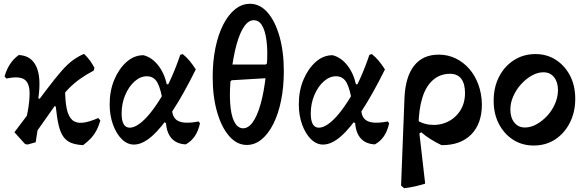

<svg xmlns="http://www.w3.org/2000/svg" viewBox="-20 -755 3084 1012"><path d="M125 7 112 4 56 -58 225 -282Q272 -344 304 -380.5Q336 -417 364 -437.5Q392 -458 423 -471Q441 -454 454 -436Q467 -418 478 -397L474 -383Q434 -362 401 -338.5Q368 -315 339.5 -285.5Q311 -256 285 -220ZM124 7 96 -34Q117 -115 126.5 -169Q136 -223 136 -262Q136 -318 108 -336.5Q80 -355 14 -341L4 -352Q14 -388 32.5 -416.5Q51 -445 79 -465Q145 -462 171.5 -404Q198 -346 182 -237L203 -229L168 -5ZM418 10Q380 8 355 -2Q330 -12 314 -34.5Q298 -57 289 -95.5Q280 -134 274 -193L265 -198L323 -291Q323 -224 331.5 -183Q340 -142 360 -123.5Q380 -105 414 -108Q448 -111 498 -133L509 -120Q500 -89 487.5 -66Q475 -43 458 -25Q441 -7 418 10Z M686 7Q651 7 622 -21.5Q593 -50 575.5 -98.5Q558 -147 558 -205Q558 -277 582.5 -335Q607 -393 647 -428.5Q687 -464 736 -464Q780 -453 813 -411.5Q846 -370 859 -311H912L840 -208Q829 -283 810.5 -318Q792 -353 754 -353Q720 -353 689.5 -326Q659 -299 640 -254Q621 -209 621 -157Q621 -82 664 -82Q686 -82 713.5 -101.5Q741 -121 770 -156.5Q799 -192 828 -239.5Q857 -287 883 -345Q909 -403 930 -466L943 -470Q964 -453 980 -433.5Q996 -414 1012 -389Q946 -256 888 -168Q830 -80 780 -36.5Q730 7 686 7ZM959 6Q912 4 885.5 -24.5Q859 -53 855 -106L833 -118L888 -218L887 -192Q884 -136 918 -118Q952 -100 1027 -115L1034 -105Q1017 -25 959 6Z M1281 9Q1229 9 1188.5 -37Q1148 -83 1124.5 -164Q1101 -245 1101 -348Q1101 -432 1115.5 -502.5Q1130 -573 1156.5 -625Q1183 -677 1219 -706Q1255 -735 1298 -735Q1350 -735 1390 -689.5Q1430 -644 1453 -563.5Q1476 -483 1476 -380Q1476 -296 1461.5 -225Q1447 -154 1420.5 -101.5Q1394 -49 1358.5 -20Q1323 9 1281 9ZM1256 -79Q1286 -76 1310.5 -108.5Q1335 -141 1353.5 -206Q1372 -271 1382 -365Q1392 -451 1387.5 -513Q1383 -575 1367 -610Q1351 -645 1324 -648Q1294 -652 1269.5 -619Q1245 -586 1227 -521Q1209 -456 1198 -362Q1189 -276 1193 -213.5Q1197 -151 1213 -117Q1229 -83 1256 -79ZM1177 -311 1183 -415H1381L1401 -434V-344L1201 -332Z M1683 7Q1648 7 1619 -21.5Q1590 -50 1572.5 -98.5Q1555 -147 1555 -205Q1555 -277 1579.5 -335Q1604 -393 1644 -428.5Q1684 -464 1733 -464Q1777 -453 1810 -411.5Q1843 -370 1856 -311H1909L1837 -208Q1826 -283 1807.5 -318Q1789 -353 1751 -353Q1717 -353 1686.5 -326Q1656 -299 1637 -254Q1618 -209 1618 -157Q1618 -82 1661 -82Q1683 -82 1710.5 -101.5Q1738 -121 1767 -156.5Q1796 -192 1825 -239.5Q1854 -287 1880 -345Q1906 -403 1927 -466L1940 -470Q1961 -453 1977 -433.5Q1993 -414 2009 -389Q1943 -256 1885 -168Q1827 -80 1777 -36.5Q1727 7 1683 7ZM1956 6Q1909 4 1882.5 -24.5Q1856 -53 1852 -106L1830 -118L1885 -218L1884 -192Q1881 -136 1915 -118Q1949 -100 2024 -115L2031 -105Q2014 -25 1956 6Z M2110 237 2094 223 2112 -240Q2117 -351 2163 -409Q2209 -467 2292 -467Q2341 -467 2382 -447Q2423 -427 2453.5 -392Q2484 -357 2501.5 -309Q2519 -261 2520 -205Q2520 -103 2463.5 -46Q2407 11 2307 10Q2276 -5 2249.5 -21.5Q2223 -38 2200 -58L2151 -23V-140Q2194 -104 2243 -98Q2292 -92 2335 -111Q2378 -130 2404.5 -170Q2431 -210 2431 -265Q2431 -314 2411 -340Q2391 -366 2352 -366Q2300 -366 2262.5 -333.5Q2225 -301 2206 -239.5Q2187 -178 2186 -92L2221 213Q2192 222 2164.5 228Q2137 234 2110 237Z M2793 12Q2732 12 2684.5 -18.5Q2637 -49 2609.5 -102Q2582 -155 2582 -224Q2582 -295 2610.5 -350.5Q2639 -406 2689 -438Q2739 -470 2802 -470Q2863 -470 2910 -439.5Q2957 -409 2984.5 -356.5Q3012 -304 3012 -234Q3012 -164 2983.5 -108Q2955 -52 2906 -20Q2857 12 2793 12ZM2747 -83Q2778 -83 2809 -100.5Q2840 -118 2865.5 -146Q2891 -174 2906 -209.5Q2921 -245 2921 -280Q2921 -322 2900.5 -348Q2880 -374 2844 -374Q2814 -374 2783.5 -357Q2753 -340 2727 -311.5Q2701 -283 2685.5 -248Q2670 -213 2670 -178Q2670 -135 2691 -109Q2712 -83 2747 -83Z"/></svg>

Font: Alegreya SemiBold
Style: Regular
Weight: 600
Designer: Juan Pablo del Peral
Foundry: Huerta Tipografica
Version: Version 2.009